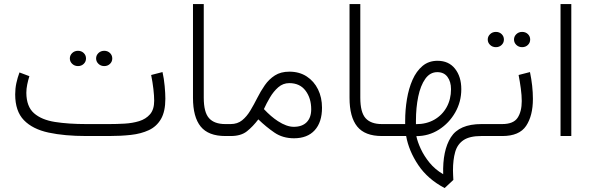

<svg xmlns="http://www.w3.org/2000/svg" viewBox="-20 -678 2949 957"><path d="M523.9 0H410.2Q301.8 0 222.2 -17.1Q142.6 -34.2 99.1 -79.1Q55.7 -124 55.7 -207.5Q55.7 -236.3 61.5 -263.7Q67.4 -291 77.1 -316.9L126.5 -298.3Q120.1 -278.3 115.7 -256.8Q111.3 -235.4 111.3 -215.3Q111.8 -147 149.4 -113.8Q187 -80.6 254.2 -70.1Q321.3 -59.6 410.2 -59.6H524.4Q561.5 -59.6 600.8 -61.8Q640.1 -64 673.6 -74.2Q707 -84.5 727.8 -108.4Q748.5 -132.3 748.5 -175.8Q748.5 -200.2 744.6 -234.1Q740.7 -268.1 733.4 -304.2L790 -318.8Q797.4 -286.1 800.8 -249Q804.2 -211.9 804.2 -186Q804.2 -122.6 782.5 -85Q760.7 -47.4 721.9 -29.3Q683.1 -11.2 632.6 -5.6Q582 0 523.9 0ZM459 -386.7Q459 -402.3 470.7 -413.6Q482.4 -424.8 499.5 -424.8Q516.6 -424.8 528.1 -413.8Q539.6 -402.8 539.6 -386.7Q539.6 -370.6 528.1 -359.6Q516.6 -348.6 499.5 -348.6Q482.4 -348.6 470.7 -359.9Q459 -371.1 459 -386.7ZM328.1 -386.7Q328.1 -402.3 339.8 -413.6Q351.6 -424.8 368.7 -424.8Q385.7 -424.8 397.2 -413.8Q408.7 -402.8 408.7 -386.7Q408.7 -370.6 397.2 -359.6Q385.7 -348.6 368.7 -348.6Q351.6 -348.6 339.8 -359.9Q328.1 -371.1 328.1 -386.7Z M941.9 -657.7H995.6V-190.9Q995.6 -118.2 1022 -88.9Q1048.3 -59.6 1103 -59.6H1124V0H1103Q1018.6 0 980.2 -47.4Q941.9 -94.7 941.9 -190.4Z M1445.3 11.2Q1389.2 11.2 1347.9 -17.1Q1306.6 -45.4 1267.6 -83Q1240.7 -47.4 1210.9 -23.7Q1181.2 0 1130.4 0H1104.5V-59.6H1129.4Q1163.6 -59.6 1186.8 -78.4Q1210 -97.2 1227.8 -127Q1245.6 -156.7 1262.5 -190.2Q1279.3 -223.6 1300 -253.4Q1320.8 -283.2 1350.1 -302Q1379.4 -320.8 1422.4 -320.8Q1472.2 -320.8 1508.8 -296.9Q1545.4 -272.9 1565.2 -232.4Q1585 -191.9 1585 -141.1Q1585 -68.8 1548.6 -28.8Q1512.2 11.2 1445.3 11.2ZM1421.9 -263.7Q1390.6 -263.7 1366.9 -242.9Q1343.3 -222.2 1325.7 -192.4Q1308.1 -162.6 1295.4 -134.3Q1331.1 -96.2 1365.2 -74.2Q1408.7 -45.9 1444.3 -45.9Q1485.8 -45.9 1508.5 -68.8Q1531.2 -91.8 1531.2 -133.3Q1531.2 -188.5 1502.9 -226.1Q1474.6 -263.7 1421.9 -263.7Z M1722.2 -657.7H1775.9V-190.9Q1775.9 -118.2 1802.2 -88.9Q1828.6 -59.6 1883.3 -59.6H1904.3V0H1883.3Q1798.8 0 1760.5 -47.4Q1722.2 -94.7 1722.2 -190.4Z M1884.8 0V-59.6H1999.5V-75.2Q1999.5 -130.4 2008.3 -183.6Q2017.1 -236.8 2036.1 -280Q2055.2 -323.2 2085.9 -349.1Q2116.7 -375 2160.6 -375Q2216.8 -375 2248 -335.4Q2279.3 -295.9 2279.3 -233.4Q2279.3 -170.4 2248.8 -117.2Q2218.3 -64 2167.5 -31.7Q2116.7 0.5 2055.2 0.5Q2061 28.8 2077.4 64.2Q2093.8 99.6 2121.3 133.3Q2148.9 167 2189 190.4Q2185.5 72.3 2227.3 6.3Q2269 -59.6 2379.4 -59.6H2402.3V0H2378.9Q2320.8 0 2290.3 20.5Q2259.8 41 2248.8 79.6Q2237.8 118.2 2237.8 171.9Q2237.8 181.2 2238.5 194.6Q2239.3 208 2239.7 218.8L2196.3 259.3Q2111.8 214.8 2064.7 144.5Q2017.6 74.2 2004.4 0ZM2159.7 -318.4Q2123.5 -318.4 2099.9 -285.2Q2076.2 -252 2064.7 -196.8Q2053.2 -141.6 2053.2 -75.7V-59.1Q2105.5 -59.1 2144.8 -81.5Q2184.1 -104 2206.1 -143.6Q2228 -183.1 2228 -233.4Q2228 -271 2210.4 -294.7Q2192.9 -318.4 2159.7 -318.4Z M2542 -481Q2542 -496.6 2553.7 -507.8Q2565.4 -519 2582.5 -519Q2599.6 -519 2611.1 -508.1Q2622.6 -497.1 2622.6 -481Q2622.6 -464.8 2611.1 -453.9Q2599.6 -442.9 2582.5 -442.9Q2565.4 -442.9 2553.7 -454.1Q2542 -465.3 2542 -481ZM2411.1 -481Q2411.1 -496.6 2422.9 -507.8Q2434.6 -519 2451.7 -519Q2468.8 -519 2480.2 -508.1Q2491.7 -497.1 2491.7 -481Q2491.7 -464.8 2480.2 -453.9Q2468.8 -442.9 2451.7 -442.9Q2434.6 -442.9 2422.9 -454.1Q2411.1 -465.3 2411.1 -481ZM2382.8 -59.6H2482.9Q2539.1 -59.6 2559.8 -90.8Q2580.6 -122.1 2580.6 -174.3Q2580.6 -202.6 2575.9 -237.1Q2571.3 -271.5 2564.9 -304.2L2621.6 -318.8Q2636.2 -248.5 2636.2 -185.1Q2636.2 -101.1 2602.3 -50.5Q2568.4 0 2483.9 0H2382.8Z M2827.6 -657.7V0H2773.9V-657.7Z"/></svg>

Font: Vazirmatn RD FD ExtraLight
Style: Regular
Weight: 200
Designer: Saber Rastikerdar
Foundry: Saber Rastikerdar
Version: Version 33.003